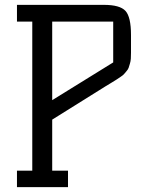

<svg xmlns="http://www.w3.org/2000/svg" viewBox="-20 -770 619 790"><path d="M49.8 0V-67.9H112.8V-681.2H49.8V-750H407.2Q473.6 -750 496.3 -725.1Q519 -700.2 519 -626V-553.2Q519 -539.6 518.3 -528.6Q517.6 -517.6 514.4 -507.6Q511.2 -497.6 509.3 -491.2Q507.3 -484.9 500.2 -476.8Q493.2 -468.8 490 -464.8Q486.8 -460.9 475.6 -453.4Q464.4 -445.8 459.5 -442.6Q454.6 -439.5 439 -429.9Q423.3 -420.4 416 -416L194.8 -277.8V-67.9H259.8V0ZM194.8 -357.9 445.8 -513.2V-681.2H194.8Z"/></svg>

Font: Kelly Slab
Style: Regular
Weight: 400
Designer: Denis Masharov
Foundry: Denis Masharov
Version: Version 1.001